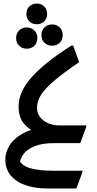

<svg xmlns="http://www.w3.org/2000/svg" viewBox="-20 -808 546 1084"><path d="M10 92Q10 55 31.5 17Q53 -21 102 -50.5Q151 -80 231 -90L187 -59Q146 -75 115.5 -109.5Q85 -144 85 -207Q85 -247 102.5 -287.5Q120 -328 156.5 -369.5Q193 -411 249.5 -456.5Q306 -502 384 -551H393L427 -457Q339 -397 287 -353Q235 -309 212 -273Q189 -237 189 -200Q189 -155 226 -127.5Q263 -100 315 -100H467V-92L433 0H286Q219 0 176.5 17Q134 34 113.5 61Q93 88 91 119L80 80Q97 126 148 141Q199 156 284 156H445V165L411 256H246Q176 256 122.5 237Q69 218 39.5 181.5Q10 145 10 92ZM188 -671Q163 -671 146 -687Q129 -703 129 -729Q129 -756 146 -772Q163 -788 188 -788Q212 -788 229 -772Q246 -756 246 -729Q246 -703 229 -687Q212 -671 188 -671ZM274 -550Q249 -550 231.5 -566Q214 -582 214 -610Q214 -637 231.5 -653.5Q249 -670 274 -670Q300 -670 317 -653.5Q334 -637 334 -610Q334 -582 317 -566Q300 -550 274 -550ZM131 -533Q106 -533 88.5 -549.5Q71 -566 71 -593Q71 -620 88.5 -636.5Q106 -653 131 -653Q156 -653 173.5 -636.5Q191 -620 191 -593Q191 -566 174 -549.5Q157 -533 131 -533Z"/></svg>

Font: Kufam Medium
Style: Italic
Weight: 500
Italic angle: -11°
Designer: Artur Schmal
Foundry: Original Type
Version: Version 1.301; ttfautohint (v1.8.3)